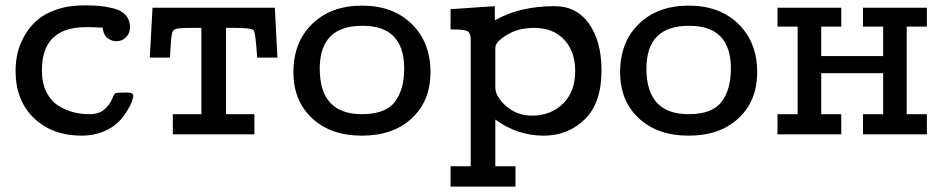

<svg xmlns="http://www.w3.org/2000/svg" viewBox="-20 -501 3520 716"><path d="M38.1 -236.8Q38.1 -269 44.9 -300.5Q51.8 -332 69.8 -365Q87.9 -397.9 116 -423.6Q144 -449.2 189.9 -465.1Q235.8 -481 294.9 -481Q327.1 -481 349.6 -479Q372.1 -477.1 402.1 -470Q432.1 -462.9 448.5 -444.8Q464.8 -426.8 464.8 -399.9Q464.8 -377 450 -362.1Q435.1 -347.2 414.1 -347.2Q397.9 -347.2 382.1 -358.2Q366.2 -369.1 362.8 -397.9H361.8Q321.8 -399.9 301.8 -399.9Q135.7 -399.9 136.2 -237.8Q136.2 -191.9 153.1 -158Q169.9 -124 197.5 -106.9Q225.1 -89.8 253.7 -82.5Q282.2 -75.2 313 -75.2Q348.1 -75.2 368.2 -92Q388.2 -108.9 397 -129.9Q405.8 -150.9 409.2 -152.8Q414.1 -155.8 441.9 -155.8H455.1Q477.1 -155.8 477.1 -143.1Q477.1 -138.2 471.9 -123Q466.8 -107.9 452.9 -85.4Q439 -63 418.9 -43.5Q398.9 -23.9 363.5 -9.5Q328.1 4.9 285.2 4.9Q175.3 4.9 106.7 -60.5Q38.1 -126 38.1 -236.8Z M538.6 -286.1 548.8 -472.2H1004.9L1014.6 -286.1H939Q933.1 -381.3 925.8 -388.2Q917 -397 856.9 -397H822.8V-75.2H928.7V0H624.5V-75.2H731V-397H696.8Q643.6 -397 632.6 -392.1Q621.6 -387.2 619.6 -365.2Q618.7 -361.3 618.7 -358.9Q614.7 -312 613.8 -286.1Z M1074.2 -231.9Q1074.2 -343.8 1144.3 -411.9Q1214.4 -480 1330.6 -480Q1445.8 -480 1515.6 -411.4Q1585.4 -342.8 1585.4 -231.9Q1585.4 -125 1515.9 -60.1Q1446.3 4.9 1329.6 4.9Q1213.4 4.9 1143.8 -60.1Q1074.2 -125 1074.2 -231.9ZM1172.4 -245.1Q1172.4 -75.2 1329.6 -75.2Q1417.5 -75.2 1452.4 -121.1Q1487.3 -167 1487.3 -245.1Q1487.3 -405.3 1331.5 -404.8Q1172.4 -405.3 1172.4 -245.1Z M1660.2 119.1H1735.4V-356.9Q1734.4 -378.9 1722.7 -385Q1710.9 -391.1 1671.4 -391.1H1660.2V-466.8L1825.2 -478V-424.8Q1917 -478 2048.3 -478Q2130.4 -478 2176.8 -412.1Q2223.1 -346.2 2223.1 -238.8Q2223.1 -116.7 2160.6 -55.9Q2098.1 4.9 2007.3 4.9Q1909.2 4.9 1827.1 -55.2V119.1H1902.3V194.8H1660.2ZM1827.1 -175.8Q1827.1 -140.6 1867.7 -105.2Q1908.2 -69.8 1963.4 -69.8Q2034.2 -69.8 2079.6 -114.5Q2125 -159.2 2125 -235.8Q2125 -310.1 2083.5 -353.5Q2042 -397 1973.1 -397Q1919.9 -397 1882.1 -377.4Q1844.2 -357.9 1831.1 -336.9Q1827.1 -331.1 1827.1 -315.9Z M2292.5 -231.9Q2292.5 -343.8 2362.5 -411.9Q2432.6 -480 2548.8 -480Q2664.1 -480 2733.9 -411.4Q2803.7 -342.8 2803.7 -231.9Q2803.7 -125 2734.1 -60.1Q2664.6 4.9 2547.9 4.9Q2431.6 4.9 2362.1 -60.1Q2292.5 -125 2292.5 -231.9ZM2390.6 -245.1Q2390.6 -75.2 2547.9 -75.2Q2635.7 -75.2 2670.7 -121.1Q2705.6 -167 2705.6 -245.1Q2705.6 -405.3 2549.8 -404.8Q2390.6 -405.3 2390.6 -245.1Z M2879.4 0V-75.2H2954.6V-401.9H2879.4V-472.2H3117.2V-401.9H3042.5V-292H3273.4V-401.9H3198.2V-472.2H3436.5V-401.9H3361.3V-75.2H3436.5V0H3198.2V-75.2H3273.4V-228H3042.5V-75.2H3117.2V0Z"/></svg>

Font: CMU Concrete
Style: Bold
Weight: 700
Version: Version 0.7.0